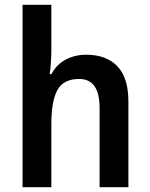

<svg xmlns="http://www.w3.org/2000/svg" viewBox="-20 -780 626 800"><path d="M194 -577Q194 -548 192 -518.5Q190 -489 187 -471H194Q216 -512 254.5 -532Q293 -552 339 -552Q423 -552 469 -504Q515 -456 515 -357V0H395V-330Q395 -451 310 -451Q244 -451 219 -404.5Q194 -358 194 -266V0H74V-760H194Z"/></svg>

Font: Noto Sans Tamil SemiCondensed SemiBold
Style: Regular
Weight: 600
Width: 4
Designer: Jelle Bosma - Monotype Design Team
Foundry: Monotype Imaging Inc.
Version: Version 2.004; ttfautohint (v1.8.4.7-5d5b)